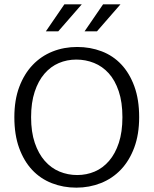

<svg xmlns="http://www.w3.org/2000/svg" viewBox="-20 -854 706 883"><path d="M369 -710 454 -834H534L426 -710ZM191 -710 276 -834H356L248 -710ZM335 -638Q395 -638 447.5 -618Q500 -598 538 -557.5Q576 -517 598 -456.5Q620 -396 620 -315Q620 -236 597.5 -175.5Q575 -115 536 -74Q497 -33 444 -12Q391 9 331 9Q271 9 218.5 -11.5Q166 -32 128 -72.5Q90 -113 68 -173.5Q46 -234 46 -315Q46 -394 68.5 -454Q91 -514 130 -555Q169 -596 221.5 -617Q274 -638 335 -638ZM123 -315Q123 -247 140 -197Q157 -147 186 -114Q215 -81 253.5 -65Q292 -49 335 -49Q378 -49 415.5 -65Q453 -81 481.5 -114Q510 -147 526.5 -197Q543 -247 543 -315Q543 -384 526 -434.5Q509 -485 480 -517Q451 -549 412.5 -564.5Q374 -580 331 -580Q288 -580 250.5 -564Q213 -548 184.5 -515Q156 -482 139.5 -432Q123 -382 123 -315Z"/></svg>

Font: Mukta Vaani Light
Style: Regular
Weight: 300
Designer: Noopur Datye, Girish Dalvi, Yashodeep Gholap, Pallavi Karambelkar
Foundry: Ek Type
Version: Version 2.538;PS 1.000;hotconv 16.6.51;makeotf.lib2.5.65220;